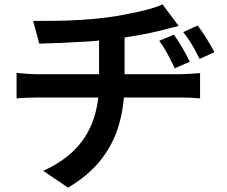

<svg xmlns="http://www.w3.org/2000/svg" viewBox="-20 -795 1040 880"><path d="M777 -636Q796 -610 815.5 -576.5Q835 -543 850 -512L781 -482Q769 -508 758.5 -528Q748 -548 737 -567Q726 -586 710 -608ZM886 -678Q905 -653 926 -619.5Q947 -586 963 -556L895 -525Q882 -551 871 -571Q860 -591 848 -609Q836 -627 820 -648ZM132 -699Q170 -699 229 -699.5Q288 -700 352.5 -704Q417 -708 471 -715Q508 -720 545 -727Q582 -734 616 -741.5Q650 -749 678 -757.5Q706 -766 725 -775L799 -676Q776 -671 758 -666Q740 -661 728 -658Q697 -650 660.5 -642.5Q624 -635 584.5 -628.5Q545 -622 506 -617Q449 -609 385.5 -605Q322 -601 263 -598.5Q204 -596 160 -595ZM178 -12Q266 -52 322.5 -109Q379 -166 406.5 -242.5Q434 -319 434 -415Q434 -415 434 -439.5Q434 -464 434 -511Q434 -558 434 -628L551 -641Q551 -616 551 -586Q551 -556 551 -526Q551 -496 551 -471.5Q551 -447 551 -432Q551 -417 551 -417Q551 -315 526 -226.5Q501 -138 444.5 -65Q388 8 292 65ZM56 -461Q76 -459 100 -457Q124 -455 147 -455Q160 -455 199 -455Q238 -455 294 -455Q350 -455 413.5 -455Q477 -455 541 -455Q605 -455 661 -455Q717 -455 756.5 -455Q796 -455 810 -455Q821 -455 837.5 -456Q854 -457 870.5 -458Q887 -459 897 -460V-344Q878 -346 855.5 -347Q833 -348 812 -348Q799 -348 759.5 -348Q720 -348 664 -348Q608 -348 544 -348Q480 -348 415.5 -348Q351 -348 295 -348Q239 -348 200 -348Q161 -348 148 -348Q125 -348 100 -347Q75 -346 56 -344Z"/></svg>

Font: Noto Sans HK SemiBold
Style: Regular
Weight: 600
Version: Version 2.004-H2;hotconv 1.0.118;makeotfexe 2.5.65603